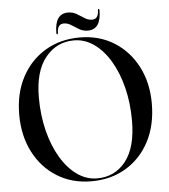

<svg xmlns="http://www.w3.org/2000/svg" viewBox="-57 -896 843 958"><g transform="rotate(-5 364.0 -417.0)"><path d="M365.5 -710Q463 -710 537.5 -663.5Q612 -617 654 -535.8Q696 -454.5 696 -351.5Q696 -242.5 653.5 -161.2Q611 -80 535.8 -35Q460.5 10 363 10Q265.5 10 190.8 -36.5Q116 -83 74 -164.8Q32 -246.5 32 -352Q32 -459.5 75 -540Q118 -620.5 193.2 -665.2Q268.5 -710 365.5 -710ZM590 -274.5Q590 -363 570.8 -439.8Q551.5 -516.5 516.8 -574.8Q482 -633 435.8 -665.5Q389.5 -698 336 -698Q248.5 -698 192.8 -628.8Q137 -559.5 137 -429.5Q137 -340 156.5 -262.2Q176 -184.5 211 -126Q246 -67.5 292.2 -34.8Q338.5 -2 392.5 -2Q481 -2 535.5 -71Q590 -140 590 -274.5ZM410 -740.5Q386 -740.5 366.8 -752Q347.5 -763.5 329.8 -775Q312 -786.5 293 -786.5Q260.5 -786.5 260 -742Q260 -735.5 256 -735.5Q252 -735.5 252 -742Q252 -839 318.5 -839Q342.5 -839 361.8 -827.5Q381 -816 398.8 -804.5Q416.5 -793 435.5 -793Q468 -793 468.5 -837Q468.5 -843.5 472 -843.5Q476.5 -843.5 476.5 -837Q476.5 -740.5 410 -740.5Z"/></g></svg>

Font: Fraunces144ptRegular
Style: Regular
Weight: 400
Version: Version 1.000;[0bf87f6ff]